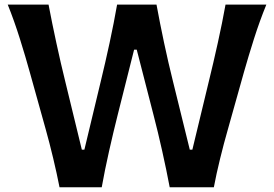

<svg xmlns="http://www.w3.org/2000/svg" viewBox="-20 -791 1156 811"><path d="M231.4 0Q220.2 -57.6 204.6 -122.8Q189 -188 173.3 -244.1L106 -485.4Q88.4 -549.3 64.2 -626.5Q40 -703.6 12.7 -771.5H185.1Q199.7 -694.3 218.3 -608.6Q236.8 -522.9 255.9 -445.8L325.7 -158.7H336.4L406.2 -449.7Q424.3 -523.9 442.9 -609.9Q461.4 -695.8 474.6 -771.5H641.1Q655.3 -693.8 673.1 -610.1Q690.9 -526.4 710.4 -448.2L781.7 -158.7H792.5L862.8 -450.2Q881.3 -525.4 900.1 -610.4Q918.9 -695.3 932.6 -771.5H1105Q1076.7 -702.1 1052.7 -626.7Q1028.8 -551.3 1010.7 -487.3L942.4 -244.1Q925.8 -186.5 909.7 -120.8Q893.6 -55.2 883.3 0H696.8Q683.1 -72.8 665 -153.6Q647 -234.4 628.4 -305.7L557.6 -581.1H546.4L477.1 -305.7Q459 -233.9 440.7 -152.6Q422.4 -71.3 409.7 0Z"/></svg>

Font: Pinar DS1 SemiBold
Style: Regular
Weight: 600
Designer: Amin Abedi
Version: Version 3.000